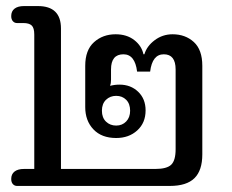

<svg xmlns="http://www.w3.org/2000/svg" viewBox="-20 -613 764 633"><path d="M17 -23Q17 -39 28 -47.5Q39 -56 59 -56H93V-499Q93 -521 84.5 -529Q76 -537 57 -537H36Q28 -537 22.5 -543Q17 -549 17 -560Q17 -576 28 -584.5Q39 -593 59 -593H105Q181 -593 181 -519V-56H492Q530 -56 544.5 -70Q559 -84 559 -121V-384Q559 -434 520 -434Q482 -434 475 -377H432Q425 -434 387 -434Q346 -434 346 -384V-350Q346 -338 343 -330Q358 -334 374 -334Q411 -334 435.5 -310.5Q460 -287 460 -249Q460 -208 432.5 -183Q405 -158 363 -158Q315 -158 288 -186.5Q261 -215 261 -260V-396Q261 -448 290 -474Q319 -500 361 -500Q398 -500 422.5 -481Q447 -462 453 -434H456Q464 -461 490 -480.5Q516 -500 549 -500Q591 -500 619 -474.5Q647 -449 647 -396V-104Q647 -51 621 -25.5Q595 0 540 0H36Q28 0 22.5 -6Q17 -12 17 -23ZM409 -248Q409 -271 396 -284Q383 -297 363 -297Q343 -297 329.5 -284Q316 -271 316 -248Q316 -225 329.5 -212Q343 -199 363 -199Q383 -199 396 -212.5Q409 -226 409 -248Z"/></svg>

Font: Maitree Medium
Style: Regular
Weight: 500
Designer: CadsonDemak Team
Foundry: CadsonDemak
Version: Version 1.000